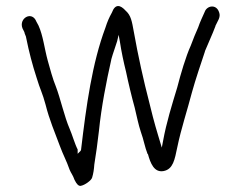

<svg xmlns="http://www.w3.org/2000/svg" viewBox="-20 -563 782 623"><path d="M53 -471 59 -459C60 -452 65 -445 65 -440C74 -395 85 -353 99 -310C110 -273 118 -261 128 -223C140 -175 158 -133 174 -90C185 -60 196 -41 206 -12C211 0 216 4 222 21C229 35 235 41 242 40C255 38 277 22 279 13C283 0 285 -14 286 -29C292 -66 296 -95 301 -138C309 -217 325 -298 341 -369V-370C347 -392 354 -409 360 -429L365 -450L369 -428C374 -395 381 -362 389 -330C396 -296 408 -246 417 -214C424 -185 429 -159 437 -135C446 -111 450 -85 459 -63H460C468 -34 480 -2 511 -8C542 -14 547 -46 555 -84C568 -147 588 -206 603 -264C614 -304 633 -360 645 -396V-397C656 -424 669 -451 679 -478V-479C686 -495 697 -507 691 -523C682 -551 651 -545 644 -524C637 -508 629 -492 623 -474L611 -446C607 -436 603 -426 599 -415C583 -380 566 -322 555 -279C538 -223 520 -166 509 -105L505 -84L493 -124C487 -144 482 -161 476 -184L465 -228C446 -301 428 -382 414 -461C408 -494 405 -513 388 -528C371 -547 354 -552 343 -522C334 -506 328 -492 322 -473C279 -358 260 -221 243 -77C243 -77 243 -75 241 -73L232 -64V-78C223 -95 214 -127 206 -145C189 -184 176 -244 161 -283C152 -304 141 -344 135 -366C124 -406 120 -447 105 -480L98 -493C84 -529 40 -504 53 -471ZM206 -12ZM437 -135Z"/></svg>

Font: Blanket
Style: Light
Weight: 300
Foundry: Cannot Into Space Fonts
Version: Version 0.9